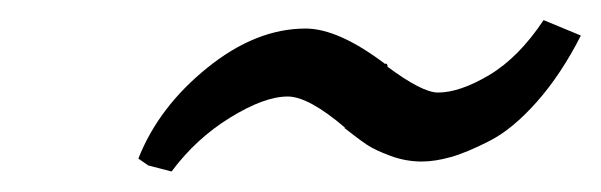

<svg xmlns="http://www.w3.org/2000/svg" viewBox="-20 -367 592 189"><path d="M126 -204.1 116.2 -210.9Q136.2 -261.7 184.1 -300.3Q231.9 -338.9 280.8 -338.9Q313 -338.9 358.9 -304.2Q358.9 -303.7 360.8 -301.8Q395.5 -275.9 411.1 -275.9Q432.6 -275.9 461.7 -293.2Q490.7 -310.5 515.1 -347.2L551.8 -332Q532.2 -293.5 508.3 -266.6Q484.4 -239.7 461.9 -228.3Q439.5 -216.8 423.8 -212.4Q408.2 -208 395 -208Q379.4 -208 364.3 -213.6Q349.1 -219.2 341.1 -224.6Q333 -230 318.8 -241.2H319.8Q283.7 -272 263.2 -272Q240.2 -272 206.5 -251.2Q172.9 -230.5 148.9 -198.2ZM360.8 -304.2H358.9Q358.9 -303.7 360.8 -301.8H361.8Q362.3 -301.3 361.3 -302.7Q360.8 -304.2 360.8 -304.2Z"/></svg>

Font: Linear Smooth
Style: Bold Italic
Weight: 700
Designer: Philipp H. Poll, Flanker
Foundry: Philipp H. Poll, reworked by Flanker
Version: Version 1.061 | FøM Fix